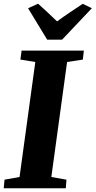

<svg xmlns="http://www.w3.org/2000/svg" viewBox="-31 -1016 516 1036"><path d="M-11 0 -6.5 -46.5 74.5 -61 159.5 -681.5 79 -694.5 85.5 -743H421.5L416 -694.5L331 -681.5L246 -61L327.5 -46.5L324 0ZM223.5 -802 120.5 -971.5 174.5 -996Q200.5 -972.5 226.5 -948.5Q252.5 -924.5 277 -900.5Q311 -925.5 346 -949Q381 -972.5 415.5 -995.5L464.5 -971.5L304 -802Z"/></svg>

Font: Merriweather 36pt Black
Style: Italic
Weight: 900
Italic angle: -7.8°
Version: Version 2.101